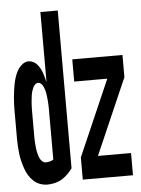

<svg xmlns="http://www.w3.org/2000/svg" viewBox="-53 -777 606 827"><g transform="rotate(-5 250.0 -363.5)"><path d="M119 8Q103 8 87.5 2.5Q72 -3 59.5 -14.5Q47 -26 38.5 -40Q30 -54 24.5 -70Q19 -86 15 -102Q11 -118 9 -134Q7 -150 6 -167Q5 -184 5 -200V-320Q5 -335 5.5 -350Q6 -365 7.5 -380Q9 -395 11 -410Q13 -425 16 -439.5Q19 -454 24 -468.5Q29 -483 36.5 -495.5Q44 -508 56.5 -518Q69 -528 83 -528Q94 -528 104 -523Q114 -518 120.5 -510Q127 -502 132.5 -492.5Q138 -483 141.5 -473Q145 -463 147.5 -452.5Q150 -442 153 -432V-735H228V-53Q218 -39 206 -27.5Q194 -16 181 -8Q168 0 151.5 4Q135 8 119 8ZM272 0V-96L415 -424H272V-520H489V-424L346 -96H489V0ZM119 -88Q128 -88 136.5 -90Q145 -92 153 -97V-320Q153 -328 152.5 -336Q152 -344 151.5 -351.5Q151 -359 150 -367Q149 -375 148 -382.5Q147 -390 144.5 -398Q142 -406 139 -413Q136 -420 130 -426Q124 -432 117 -432Q109 -432 103 -426Q97 -420 94 -413Q91 -406 88.5 -398Q86 -390 85 -382.5Q84 -375 83 -367Q82 -359 81.5 -351.5Q81 -344 80.5 -336Q80 -328 80 -320V-200Q80 -192 80.5 -184Q81 -176 81.5 -168Q82 -160 83 -152Q84 -144 85.5 -136.5Q87 -129 89.5 -121Q92 -113 95.5 -106Q99 -99 105.5 -93.5Q112 -88 119 -88Z"/></g></svg>

Font: Moesevka
Style: Bold
Weight: 700
Monospace: yes
Designer: Belleve Invis
Foundry: Belleve Invis
Version: Version 32.5.0; ttfautohint (v1.8.4)